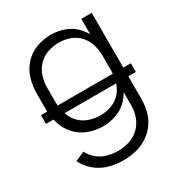

<svg xmlns="http://www.w3.org/2000/svg" viewBox="-177 -659 928 993"><g transform="rotate(-30 287.5 -162.5)"><path d="M273 213Q230 213 188 201.5Q146 190 112 162Q78 134 59 95L115 70Q129 99 154 119.5Q179 140 210.5 148.5Q242 157 273 157Q308 157 341.5 146.5Q375 136 400.5 111Q426 86 437.5 53Q449 20 449 -15V-92Q439 -74 425 -58Q397 -24 355.5 -8Q314 8 270 8Q226 8 184 -7.5Q142 -23 111.5 -56.5Q81 -90 69 -133Q66 -142 64 -151H19V-203H56Q56 -212 56 -220V-310Q56 -354 68.5 -397Q81 -440 111.5 -473.5Q142 -507 184 -522.5Q226 -538 270 -538Q314 -538 355.5 -522Q397 -506 425 -472Q439 -456 449 -438V-530H511V-203H556V-151H511V-15Q511 22 501.5 58.5Q492 95 469.5 125.5Q447 156 415.5 176Q384 196 347.5 204.5Q311 213 273 213ZM287 -48Q320 -48 352 -59.5Q384 -71 407 -96Q429 -121 438 -151H130Q140 -120 163 -95Q187 -70 220 -59Q253 -48 287 -48ZM119 -203H448Q449 -211 449 -220V-310Q449 -343 439.5 -375.5Q430 -408 407 -433.5Q384 -459 352 -470.5Q320 -482 287 -482Q253 -482 220 -471Q187 -460 163 -435Q139 -410 128.5 -377Q118 -344 118 -310V-220Q118 -211 119 -203Z"/></g></svg>

Font: Jozsika Light
Style: Regular
Weight: 300
Monospace: yes
Designer: Belleve Invis
Foundry: Belleve Invis
Version: 2.1.0